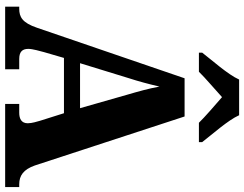

<svg xmlns="http://www.w3.org/2000/svg" viewBox="-124 -848 971 764"><g transform="rotate(90 362.0 -465.5)"><path d="M189 -784V-771H265C288 -795 338 -837 366 -863C395 -838 448 -792 468 -771H545V-784C516 -822 458 -886 438 -931H296C276 -886 218 -822 189 -784ZM6 0H255V-56H214C185 -56 174 -69 174 -92C174 -110 183 -139 187 -155L210 -234H430L460 -139C463 -128 470 -107 470 -90C470 -64 451 -56 428 -56H393V0H724V-56H713C678 -56 654 -73 638 -118L443 -714H291L90 -127C70 -68 47 -56 14 -56H6ZM231 -298 290 -490C303 -530 314 -571 324 -614C332 -570 344 -528 356 -487L410 -298Z"/></g></svg>

Font: Noto Serif Sinhala SemiCondensed ExtraBold
Style: Regular
Weight: 800
Width: 4
Designer: Jelle Bosma - Monotype Design Team
Foundry: Monotype Imaging Inc.
Version: Version 2.007